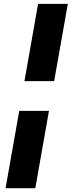

<svg xmlns="http://www.w3.org/2000/svg" viewBox="-20 -864 376 1009"><path d="M81.1 -281.2H237.3L165.5 125H9.3ZM264.6 -437.5H108.4L180.2 -843.8H336.4Z"/></svg>

Font: Signwood
Style: Italic
Weight: 400
Italic angle: -10°
Designer: GGBotNet
Foundry: GGBotNet
Version: 0.95